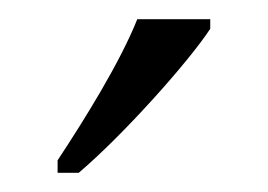

<svg xmlns="http://www.w3.org/2000/svg" viewBox="-20 -786 279 200"><path d="M40 -619V-606H62C108 -645 176 -721 199 -756V-766H123C105 -721 69 -663 40 -619Z"/></svg>

Font: Noto Serif Georgian SemiCondensed Light
Style: Regular
Weight: 300
Width: 4
Designer: Monotype Design Team, Akaki Razmadze
Foundry: Google LLC
Version: Version 2.003